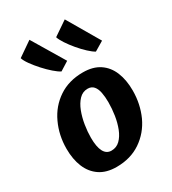

<svg xmlns="http://www.w3.org/2000/svg" viewBox="-212 -992 994 1111"><g transform="rotate(-30 285.5 -437.0)"><path d="M234.7 8Q167.2 8 122.9 -22Q78.6 -52 56.7 -105.1Q34.9 -158.2 34.9 -227.8Q34.9 -318.1 71 -395.3Q106.5 -472.1 174.9 -518.1Q243.3 -564 337.3 -564Q404.5 -564 448.4 -534.6Q492.4 -505.2 514 -452.4Q535.6 -399.6 535.6 -329.4Q535.6 -239.6 500.6 -161.8Q464.9 -84.7 396.7 -38.4Q328.5 8 234.7 8ZM255.7 -88.7Q289.5 -88.7 313.1 -111.9Q336.7 -135.1 351.5 -172.7Q366.2 -210.3 373 -254.5Q379.7 -298.7 379.7 -340.5Q379.7 -377 374 -406Q368.4 -434.9 354 -451.7Q339.6 -468.5 314 -468.5Q280.7 -468.5 256.9 -443.8Q233.2 -419.1 218.3 -380.3Q203.4 -341.5 196.3 -297.1Q189.2 -252.7 189.2 -213.4Q189.2 -151.6 205.9 -120.2Q222.6 -88.7 255.7 -88.7ZM292.9 -667.5 233.6 -630.3Q215.7 -639.2 189.8 -661.8Q163.8 -684.3 137.9 -713Q112 -741.6 92.4 -769.1Q72.9 -796.5 67.6 -814.9L164.5 -881.9ZM526 -667.5 463.6 -630.3Q445.7 -639.8 421.1 -662.7Q396.5 -685.5 372.2 -714.3Q347.9 -743.2 329.7 -770.8Q311.5 -798.5 305.7 -817.3L400.5 -881.9Z"/></g></svg>

Font: Merriweather Sans Variable Regular
Style: Italic
Weight: 300
Italic angle: -8°
Designer: Eben Sorkin
Foundry: Eben Sorkin
Version: Version 2.001